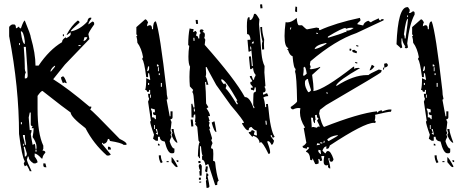

<svg xmlns="http://www.w3.org/2000/svg" viewBox="-20 -783 2198 911"><path d="M408.2 -699.2H413.1V-694.3Q399.4 -676.8 399.4 -667L418 -680.7Q426.8 -679.7 426.8 -671.9V-667Q399.4 -628.9 399.4 -620.1L404.3 -597.7L288.1 -476.6L232.4 -407.2Q302.7 -363.3 404.3 -277.3H413.1V-272.5L408.2 -262.7Q414.1 -262.7 547.9 -124Q580.1 -108.4 580.1 -100.6V-95.7H566.4Q556.6 -105.5 501 -114.3Q501 -124 492.2 -124Q487.3 -100.6 468.8 -100.6Q468.8 -105.5 463.9 -105.5V-100.6L505.9 -49.8L497.1 -44.9H487.3Q423.8 -100.6 385.7 -174.8Q315.4 -228.5 315.4 -249Q292 -264.6 181.6 -351.6Q174.8 -351.6 158.2 -328.1V-267.6Q158.2 -149.4 185.5 -91.8V-77.1L181.6 -68.4Q195.3 -68.4 195.3 -58.6Q181.6 -43.9 181.6 -31.2H176.8Q158.2 -52.7 144.5 -54.7V-40Q158.2 -22.5 158.2 -12.7L148.4 -7.8H139.6Q116.2 -21.5 116.2 -40H111.3Q111.3 -35.2 107.4 -26.4Q107.4 -17.6 129.9 29.3H121.1Q121.1 25.4 107.4 1L97.7 5.9Q92.8 -2.9 92.8 -7.8L97.7 -17.6Q84 -39.1 70.3 -147.5Q70.3 -368.2 23.4 -611.3V-653.3Q23.4 -659.2 37.1 -667H46.9Q55.7 -667 55.7 -648.4Q58.6 -648.4 70.3 -657.2Q71.3 -648.4 79.1 -648.4Q91.8 -685.5 97.7 -685.5Q126 -617.2 126 -606.4Q148.4 -529.3 148.4 -471.7H163.1Q213.9 -546.9 274.4 -583Q274.4 -596.7 293 -606.4V-601.6Q313.5 -610.4 315.4 -620.1V-629.9L296.9 -616.2V-620.1Q319.3 -662.1 348.6 -685.5Q357.4 -683.6 357.4 -675.8Q315.4 -639.6 315.4 -634.8H320.3Q360.4 -643.6 394.5 -680.7Q397.5 -699.2 408.2 -699.2ZM79.1 -634.8V-629.9Q86.9 -574.2 97.7 -574.2V-587.9Q91.8 -634.8 79.1 -634.8ZM278.3 -620.1H283.2V-611.3H278.3ZM380.9 -606.4Q380.9 -604.5 376 -587.9Q389.6 -590.8 394.5 -606.4ZM70.3 -579.1V-569.3H74.2V-579.1ZM352.5 -569.3V-564.5H362.3V-569.3ZM92.8 -560.5Q97.7 -497.1 97.7 -466.8V-458Q97.7 -447.3 102.5 -439.5Q97.7 -431.6 97.7 -420.9V-411.1H102.5Q111.3 -411.1 111.3 -425.8Q111.3 -443.4 102.5 -560.5ZM218.8 -444.3H222.7L241.2 -466.8V-471.7Q224.6 -462.9 218.8 -444.3ZM278.3 -420.9Q286.1 -420.9 296.9 -388.7H293L283.2 -392.6Q283.2 -388.7 278.3 -388.7Q269.5 -407.2 269.5 -416ZM121.1 -249 116.2 -225.6 121.1 -166H129.9Q129.9 -155.3 126 -147.5Q126 -140.6 134.8 -95.7L144.5 -100.6Q148.4 -92.8 148.4 -77.1H153.3V-86.9Q153.3 -106.4 134.8 -132.8Q139.6 -158.2 139.6 -174.8H129.9L134.8 -184.6Q126 -184.6 126 -193.4V-249ZM79.1 -203.1V-193.4H84V-203.1ZM88.9 -142.6V-137.7Q97.7 -107.4 97.7 -95.7H102.5V-105.5Q97.7 -123 97.7 -142.6ZM88.9 -100.6V-91.8H92.8V-100.6ZM92.8 -86.9V-82Q97.7 -64.5 97.7 -40Q107.4 -40 107.4 -54.7L97.7 -86.9ZM492.2 -86.9H497.1Q505.9 -85 505.9 -77.1V-73.2H492.2ZM148.4 -73.2V-63.5H153.3V-73.2ZM185.5 -7.8H195.3L200.2 10.7H195.3Q185.5 10.7 185.5 1Z M668.9 -691.4Q675.8 -691.4 682.6 -676.8Q677.7 -668.9 677.7 -658.2L687.5 -663.1H692.4Q701.2 -663.1 701.2 -644.5H706.1Q706.1 -681.6 719.7 -681.6Q738.3 -633.8 770.5 -352.5Q770.5 -333 775.4 -315.4Q775.4 -310.5 770.5 -310.5L785.2 -231.4H789.1V-254.9H798.8V-226.6Q798.8 -217.8 789.1 -217.8Q789.1 -212.9 793.9 -204.1L789.1 -162.1L793.9 -152.3L789.1 -143.6L793.9 -133.8Q785.2 -119.1 785.2 -111.3Q795.9 -78.1 807.6 -78.1V-64.5Q807.6 -55.7 798.8 -55.7H793.9Q775.4 -55.7 761.7 -111.3Q738.3 -114.3 738.3 -133.8H729.5V-115.2H719.7L706.1 -125L710.9 -143.6Q692.4 -194.3 692.4 -208H696.3L682.6 -300.8Q687.5 -310.5 687.5 -315.4Q682.6 -323.2 682.6 -337.9H692.4V-356.4H687.5V-347.7H677.7Q677.7 -356.4 668.9 -356.4Q673.8 -371.1 673.8 -412.1L692.4 -403.3V-408.2L687.5 -435.5H682.6V-417H673.8Q664.1 -493.2 655.3 -501V-504.9Q655.3 -509.8 659.2 -509.8Q651.4 -554.7 631.8 -580.1Q631.8 -593.8 627 -612.3H631.8L627 -621.1V-654.3ZM724.6 -477.5V-467.8H733.4Q733.4 -477.5 724.6 -477.5ZM682.6 -467.8 677.7 -445.3Q687.5 -445.3 687.5 -459V-467.8ZM729.5 -463.9V-445.3H733.4V-463.9ZM733.4 -435.5V-426.8H738.3V-435.5ZM682.6 -389.6V-379.9H687.5V-389.6ZM743.2 -389.6V-371.1H748V-389.6ZM692.4 -334V-319.3H696.3V-334ZM696.3 -268.6V-263.7Q701.2 -255.9 701.2 -245.1V-226.6Q714.8 -226.6 714.8 -217.8H719.7V-236.3Q706.1 -236.3 706.1 -245.1V-250H714.8V-263.7Q699.2 -268.6 696.3 -268.6ZM710.9 -189.5V-170.9H714.8V-189.5ZM719.7 -170.9V-167Q724.6 -157.2 724.6 -152.3Q719.7 -152.3 719.7 -148.4L729.5 -143.6V-148.4L724.6 -170.9ZM793.9 -170.9H803.7Q803.7 -154.3 822.3 -106.4H817.4Q801.8 -118.2 793.9 -143.6L798.8 -152.3Q793.9 -161.1 793.9 -170.9ZM729.5 -101.6Q738.3 -100.6 738.3 -92.8H729.5ZM733.4 -45.9H743.2Q743.2 -27.3 752 -13.7L743.2 -8.8Q733.4 -25.4 733.4 -45.9ZM793.9 -37.1Q799.8 -37.1 822.3 4.9V9.8H817.4Q812.5 9.8 793.9 -13.7ZM817.4 -22.5H826.2V-13.7Q817.4 -13.7 817.4 -22.5ZM770.5 -18.6H780.3V-13.7H770.5Z M898.4 -588.9 903.3 -589.8 902.3 -603.5H897.5ZM1246.1 -191.4 1244.1 -210H1239.3L1241.2 -191.4ZM900.4 -253.9 905.3 -254.9 903.3 -268.6 899.4 -267.6ZM1103.5 -288.1 1108.4 -289.1 1107.4 -293Q1102.5 -299.8 1101.6 -304.7L1106.4 -305.7Q1048.8 -407.2 1031.2 -407.2H1030.3V-399.4Q1039.1 -383.8 1043.9 -383.8H1044.9Q1044.9 -387.7 1048.8 -387.7Q1053.7 -379.9 1054.7 -376Q1050.8 -368.2 1050.8 -363.3Q1068.4 -346.7 1103.5 -288.1ZM1172.9 -547.9 1170.9 -562.5 1167 -561.5 1168 -547.9ZM1174.8 -576.2 1183.6 -577.1V-586.9Q1174.8 -584 1174.8 -577.1ZM1215.8 -743.2 1213.9 -761.7 1223.6 -762.7 1225.6 -744.1ZM925.8 84 924.8 79.1 934.6 78.1V83ZM923.8 70.3V60.5L932.6 59.6L933.6 69.3ZM964.8 108.4H960L957 76.2Q957 71.3 961.9 71.3Q960.9 67.4 958 67.4H957L959 39.1Q968.8 39.1 968.8 48.8Q968.8 51.8 964.8 52.7Q973.6 93.8 973.6 100.6Q973.6 107.4 964.8 108.4ZM962.9 34.2H960.9Q954.1 34.2 953.1 25.4Q956.1 18.6 956.1 10.7V6.8L964.8 5.9L965.8 10.7ZM927.7 50.8 925.8 31.2Q925.8 28.3 929.7 27.3Q923.8 16.6 922.9 4.9Q923.8 -4.9 931.6 -4.9L937.5 3.9L936.5 49.8ZM921.9 -8.8 920.9 -18.6 930.7 -19.5 931.6 -9.8ZM1006.8 -156.2Q996.1 -156.2 984.4 -201.2L993.2 -206.1L998 -207Q1006.8 -161.1 1006.8 -156.2ZM887.7 -182.6 884.8 -215.8H894.5L897.5 -183.6ZM1223.6 -547.9 1222.7 -569.3Q1222.7 -582 1225.6 -585.9Q1217.8 -614.3 1214.8 -654.3L1223.6 -655.3Q1223.6 -628.9 1233.4 -595.7L1232.4 -572.3L1233.4 -548.8ZM919.9 -669.9H910.2L908.2 -688.5H918ZM1001 95.7 968.8 -3.9H964.8L955.1 2Q950.2 -24.4 940.4 -24.4Q938.5 -24.4 938.5 -40Q938.5 -43 942.4 -43.9Q937.5 -43.9 933.6 -88.9H928.7V-33.2L924.8 -32.2Q923.8 -41 919.9 -41H918.9Q920.9 -106.4 927.7 -107.4L921.9 -116.2L916 -180.7L905.3 -194.3Q905.3 -198.2 910.2 -199.2Q909.2 -203.1 906.2 -203.1H905.3L907.2 -226.6L906.2 -240.2Q898.4 -240.2 898.4 -230.5V-225.6H888.7L887.7 -290L892.6 -291Q892.6 -288.1 898.4 -272.5L903.3 -273.4L898.4 -328.1Q897.5 -338.9 892.6 -346.7L896.5 -356.4L880.9 -373Q878.9 -396.5 878.9 -418Q878.9 -444.3 881.8 -466.8Q874 -477.5 874 -514.6Q874 -540 877.9 -564.5Q877 -568.4 873 -568.4Q873 -616.2 879.9 -648.4Q885.7 -645.5 894.5 -645.5H898.4Q898.4 -637.7 895.5 -630.9Q902.3 -632.8 908.2 -636.7L914.1 -627.9Q910.2 -618.2 910.2 -613.3H911.1Q919.9 -613.3 920.9 -600.6H925.8V-608.4Q925.8 -624 932.6 -625L927.7 -633.8Q927.7 -643.6 935.5 -643.6Q945.3 -643.6 946.3 -635.7Q941.4 -634.8 941.4 -630.9Q952.1 -629.9 952.1 -618.2Q952.1 -609.4 949.2 -603.5L954.1 -594.7L951.2 -570.3Q1094.7 -408.2 1141.6 -322.3H1143.6Q1165 -322.3 1183.6 -269.5L1187.5 -270.5Q1187.5 -275.4 1181.6 -283.2V-309.6Q1181.6 -343.8 1185.5 -344.7Q1194.3 -345.7 1194.3 -352.5L1193.4 -368.2H1188.5Q1188.5 -363.3 1184.6 -353.5Q1175.8 -357.4 1170.9 -357.4L1169.9 -366.2L1179.7 -367.2L1178.7 -372.1L1168 -384.8V-394.5Q1176.8 -394.5 1176.8 -399.4Q1166 -414.1 1165 -421.9L1173.8 -422.9L1180.7 -404.3L1185.5 -405.3V-407.2Q1185.5 -413.1 1192.4 -423.8V-428.7Q1182.6 -438.5 1180.7 -460.9L1171.9 -455.1H1167L1161.1 -514.6L1170.9 -515.6L1174.8 -469.7H1179.7L1172.9 -543.9L1164.1 -538.1H1159.2L1154.3 -593.8L1168.9 -594.7Q1166 -621.1 1153.3 -621.1H1152.3L1151.4 -658.2Q1151.4 -700.2 1159.2 -701.2H1164.1L1165 -687.5Q1178.7 -687.5 1185.5 -716.8L1190.4 -717.8Q1196.3 -717.8 1210.9 -691.4L1209 -668L1220.7 -529.3Q1224.6 -490.2 1235.4 -469.7L1234.4 -439.5Q1234.4 -430.7 1239.3 -377Q1239.3 -372.1 1234.4 -372.1Q1240.2 -363.3 1240.2 -355.5Q1240.2 -344.7 1227.5 -343.8L1228.5 -334L1233.4 -335Q1242.2 -339.8 1247.1 -340.8Q1251 -334 1252.9 -327.1Q1237.3 -326.2 1229.5 -320.3Q1236.3 -304.7 1238.3 -274.4L1243.2 -275.4L1242.2 -289.1L1251 -290L1252.9 -275.4Q1262.7 -164.1 1283.2 -133.8L1274.4 -128.9Q1269.5 -137.7 1268.6 -142.6L1264.6 -141.6V-136.7L1280.3 -115.2Q1275.4 -95.7 1268.6 -95.7Q1259.8 -113.3 1252.9 -113.3L1248 -112.3L1249 -107.4Q1261.7 -75.2 1261.7 -60.5Q1261.7 -52.7 1253.9 -52.7Q1226.6 -109.4 1215.8 -109.4V-107.4Q1215.8 -104.5 1211.9 -104.5Q1209 -130.9 1180.7 -138.7Q1180.7 -134.8 1176.8 -133.8L1161.1 -151.4L1160.2 -156.2Q1173.8 -157.2 1173.8 -165V-166Q1187.5 -163.1 1188.5 -158.2Q1184.6 -149.4 1184.6 -144.5L1194.3 -140.6H1199.2L1197.3 -164.1H1196.3Q1186.5 -164.1 1172.9 -180.7Q1160.2 -178.7 1160.2 -168V-165H1155.3Q1146.5 -165 1128.9 -195.3V-199.2L1137.7 -200.2Q1136.7 -210.9 1075.2 -283.2L1005.9 -379.9Q960.9 -460.9 960.9 -464.8L956.1 -463.9L958 -435.5Q958 -422.9 955.1 -421.9Q960.9 -412.1 968.8 -380.9H959L958 -394.5L953.1 -393.6Q957 -353.5 958 -292L968.8 -274.4L960 -268.6Q975.6 -247.1 976.6 -232.4H967.8L974.6 -209H969.7L974.6 -200.2Q971.7 -192.4 971.7 -187.5V-185.5Q976.6 -177.7 977.5 -172.9L972.7 -171.9L986.3 -127L982.4 -117.2Q987.3 -108.4 988.3 -103.5Q981.4 -89.8 981.4 -81.1V-79.1Q990.2 -79.1 991.2 -70.8Q992.2 -62.5 992.2 -52.7L991.2 -19.5Q1000 -19.5 1001 -11.7Q1005.9 40 1017.6 75.2Q1010.7 76.2 1010.7 88.9V94.7Z M1539.1 -604.5Q1595.7 -621.1 1619.1 -631.8L1623 -629.9L1624 -637.7H1628.9Q1641.6 -637.7 1658.2 -650.4Q1652.3 -651.4 1646.5 -651.4Q1634.8 -651.4 1622.1 -646.5Q1620.1 -646.5 1620.1 -649.4V-650.4Q1603.5 -650.4 1536.1 -609.4L1535.2 -604.5ZM1502 -50.8 1502.9 -55.7Q1501 -63.5 1501 -67.4V-70.3L1491.2 -72.3L1490.2 -66.4Q1490.2 -60.5 1502 -50.8ZM1482.4 -93.8Q1490.2 -95.7 1494.1 -95.7H1497.1L1498 -100.6L1485.4 -103.5ZM1508.8 -101.6 1509.8 -106.4 1500 -108.4 1499 -103.5ZM1518.6 -104.5 1520.5 -114.3 1516.6 -115.2 1514.6 -105.5ZM1539.1 -113.3Q1583 -137.7 1584 -140.6L1580.1 -141.6Q1545.9 -136.7 1532.2 -120.1ZM1484.4 -176.8Q1485.4 -182.6 1492.2 -182.6L1497.1 -181.6V-182.6Q1497.1 -186.5 1484.4 -210.9Q1490.2 -217.8 1491.2 -221.7Q1483.4 -223.6 1483.4 -234.4V-238.3L1474.6 -236.3L1477.5 -212.9L1474.6 -213.9V-198.2Q1465.8 -200.2 1464.8 -223.6L1457 -225.6L1456.1 -221.7Q1459 -191.4 1459 -181.6L1458 -178.7L1465.8 -180.7ZM1536.1 -338.9V-342.8L1528.3 -344.7L1527.3 -340.8ZM1443.4 -345.7Q1449.2 -345.7 1456.1 -354.5Q1441.4 -400.4 1441.4 -407.2V-408.2H1439.5Q1434.6 -408.2 1427.7 -399.4Q1426.8 -394.5 1426.8 -388.7Q1426.8 -369.1 1442.4 -345.7ZM1422.9 -423.8Q1424.8 -423.8 1435.5 -433.6Q1430.7 -464.8 1424.8 -466.8Q1423.8 -462.9 1420.9 -462.9H1419.9Q1420.9 -460 1420.9 -453.1Q1420.9 -443.4 1418 -424.8ZM1472.7 -549.8Q1498 -554.7 1528.3 -575.2L1529.3 -579.1H1526.4Q1477.5 -569.3 1472.7 -549.8ZM1359.4 -642.6 1362.3 -652.3 1358.4 -653.3 1355.5 -643.6ZM1488.3 -622.1 1489.3 -626 1480.5 -627.9 1479.5 -624ZM1546.9 16.6Q1536.1 14.6 1536.1 5.9L1537.1 0L1527.3 2Q1515.6 0 1515.6 -15.6Q1515.6 -26.4 1518.6 -42L1513.7 -43L1503.9 -42L1508.8 -21.5L1498 -18.6V-21.5Q1498 -27.3 1491.2 -29.3L1490.2 -25.4Q1492.2 -19.5 1492.2 -13.7L1491.2 -6.8L1480.5 -3.9L1475.6 -4.9L1462.9 -32.2L1460.9 -22.5L1452.1 -24.4Q1450.2 -58.6 1431.6 -62.5L1433.6 -67.4Q1445.3 -76.2 1447.3 -83L1437.5 -85L1435.5 -77.1Q1428.7 -79.1 1422.4 -80.6Q1416 -82 1416 -87.9V-90.8H1417Q1422.9 -90.8 1433.6 -105.5L1420.9 -175.8H1422.9Q1425.8 -175.8 1426.8 -178.7Q1403.3 -215.8 1403.3 -249Q1403.3 -259.8 1405.3 -269.5L1396.5 -270.5Q1383.8 -270.5 1370.1 -263.7Q1359.4 -266.6 1359.4 -273.4V-275.4Q1387.7 -294.9 1389.6 -301.8Q1387.7 -423.8 1379.9 -442.4L1382.8 -456.1Q1373 -458 1368.2 -516.6Q1354.5 -519.5 1346.7 -545.9L1341.8 -546.9L1348.6 -554.7Q1330.1 -559.6 1330.1 -612.3Q1330.1 -638.7 1335 -677.7L1343.8 -676.8Q1364.3 -676.8 1387.7 -698.2Q1390.6 -664.1 1398.4 -663.1H1413.1Q1430.7 -645.5 1436.5 -643.6L1481.4 -652.3L1494.1 -649.4L1493.2 -645.5Q1493.2 -640.6 1497.1 -639.6Q1572.3 -673.8 1687.5 -698.2L1690.4 -688.5L1689.5 -684.6L1676.8 -672.9L1675.8 -668L1703.1 -662.1Q1707 -677.7 1727.5 -684.6Q1735.4 -678.7 1740.2 -676.8Q1741.2 -680.7 1777.3 -696.3Q1777.3 -687.5 1785.2 -685.5Q1787.1 -692.4 1794.9 -692.4L1800.8 -691.4L1799.8 -686.5L1670.9 -626Q1570.3 -591.8 1453.1 -492.2L1450.2 -477.5L1455.1 -462.9H1454.1Q1451.2 -462.9 1449.2 -459Q1453.1 -458 1453.1 -455.1V-454.1Q1479.5 -457 1499 -465.8V-461.9L1460.9 -427.7Q1467.8 -378.9 1467.8 -359.4L1466.8 -350.6Q1517.6 -357.4 1657.2 -466.8L1661.1 -465.8L1659.2 -457Q1669.9 -460.9 1679.7 -460.9Q1684.6 -460.9 1688.5 -460Q1586.9 -402.3 1574.2 -377L1578.1 -376Q1657.2 -426.8 1721.7 -426.8H1728.5Q1730.5 -431.6 1777.3 -453.1L1791 -450.2Q1790 -446.3 1788.6 -440.9Q1787.1 -435.5 1527.3 -284.2L1498 -261.7L1494.1 -244.1Q1506.8 -188.5 1517.6 -180.7Q1681.6 -245.1 1768.6 -254.9V-252.9Q1768.6 -250 1772.5 -249Q1773.4 -255.9 1789.1 -259.8Q1793 -258.8 1793 -255.9V-253.9Q1817.4 -263.7 1831.1 -263.7L1837.9 -262.7L1835 -252.9H1833Q1821.3 -252.9 1759.8 -238.3Q1760.7 -234.4 1760.7 -229.5Q1760.7 -221.7 1757.8 -210L1762.7 -209L1760.7 -199.2L1753.9 -200.2Q1708 -200.2 1544.9 -92.8Q1541 -77.1 1533.2 -77.1L1527.3 -78.1L1529.3 -87.9H1527.3Q1517.6 -87.9 1509.8 -68.4L1521.5 -56.6L1525.4 -55.7Q1528.3 -66.4 1536.1 -66.4Q1549.8 -66.4 1562.5 -27.3Q1559.6 -15.6 1552.7 -15.6Q1543 -15.6 1543 -26.4L1543.9 -32.2L1539.1 -33.2L1538.1 -28.3Q1546.9 2.9 1546.9 13.7ZM1674.8 -481.4 1665 -484.4 1666 -489.3 1675.8 -486.3ZM1800.8 -452.1 1796.9 -453.1 1798.8 -462.9 1803.7 -461.9ZM1733.4 -449.2 1744.1 -475.6Q1747.1 -474.6 1750 -472.7Q1752.9 -470.7 1756.8 -467.8Q1743.2 -449.2 1733.4 -449.2ZM1803.7 -461.9 1802.7 -480.5 1813.5 -483.4Q1820.3 -479.5 1820.3 -473.6Q1820.3 -465.8 1803.7 -461.9ZM1671.9 -530.3 1658.2 -534.2Q1651.4 -536.1 1651.4 -542V-544.9L1661.1 -546.9Q1669.9 -540 1673.8 -539.1ZM1645.5 -542 1637.7 -543.9 1639.6 -552.7 1647.5 -550.8ZM1679.7 -561.5 1669.9 -564.5 1670.9 -569.3 1680.7 -566.4ZM1389.6 -725.6 1379.9 -728.5 1381.8 -752 1389.6 -750Z M1977.5 -691.4Q1984.4 -691.4 1991.2 -676.8Q1986.3 -668.9 1986.3 -658.2L1996.1 -663.1H2001Q2009.8 -663.1 2009.8 -644.5H2014.6Q2014.6 -681.6 2028.3 -681.6Q2046.9 -633.8 2079.1 -352.5Q2079.1 -333 2084 -315.4Q2084 -310.5 2079.1 -310.5L2093.8 -231.4H2097.7V-254.9H2107.4V-226.6Q2107.4 -217.8 2097.7 -217.8Q2097.7 -212.9 2102.5 -204.1L2097.7 -162.1L2102.5 -152.3L2097.7 -143.6L2102.5 -133.8Q2093.8 -119.1 2093.8 -111.3Q2104.5 -78.1 2116.2 -78.1V-64.5Q2116.2 -55.7 2107.4 -55.7H2102.5Q2084 -55.7 2070.3 -111.3Q2046.9 -114.3 2046.9 -133.8H2038.1V-115.2H2028.3L2014.6 -125L2019.5 -143.6Q2001 -194.3 2001 -208H2004.9L1991.2 -300.8Q1996.1 -310.5 1996.1 -315.4Q1991.2 -323.2 1991.2 -337.9H2001V-356.4H1996.1V-347.7H1986.3Q1986.3 -356.4 1977.5 -356.4Q1982.4 -371.1 1982.4 -412.1L2001 -403.3V-408.2L1996.1 -435.5H1991.2V-417H1982.4Q1972.7 -493.2 1963.9 -501V-504.9Q1963.9 -509.8 1967.8 -509.8Q1960 -554.7 1940.4 -580.1Q1940.4 -593.8 1935.5 -612.3H1940.4L1935.5 -621.1V-654.3ZM2033.2 -477.5V-467.8H2042Q2042 -477.5 2033.2 -477.5ZM1991.2 -467.8 1986.3 -445.3Q1996.1 -445.3 1996.1 -459V-467.8ZM2038.1 -463.9V-445.3H2042V-463.9ZM2042 -435.5V-426.8H2046.9V-435.5ZM1991.2 -389.6V-379.9H1996.1V-389.6ZM2051.8 -389.6V-371.1H2056.6V-389.6ZM2001 -334V-319.3H2004.9V-334ZM2004.9 -268.6V-263.7Q2009.8 -255.9 2009.8 -245.1V-226.6Q2023.4 -226.6 2023.4 -217.8H2028.3V-236.3Q2014.6 -236.3 2014.6 -245.1V-250H2023.4V-263.7Q2007.8 -268.6 2004.9 -268.6ZM2019.5 -189.5V-170.9H2023.4V-189.5ZM2028.3 -170.9V-167Q2033.2 -157.2 2033.2 -152.3Q2028.3 -152.3 2028.3 -148.4L2038.1 -143.6V-148.4L2033.2 -170.9ZM2102.5 -170.9H2112.3Q2112.3 -154.3 2130.9 -106.4H2126Q2110.4 -118.2 2102.5 -143.6L2107.4 -152.3Q2102.5 -161.1 2102.5 -170.9ZM2038.1 -101.6Q2046.9 -100.6 2046.9 -92.8H2038.1ZM2042 -45.9H2051.8Q2051.8 -27.3 2060.5 -13.7L2051.8 -8.8Q2042 -25.4 2042 -45.9ZM2102.5 -37.1Q2108.4 -37.1 2130.9 4.9V9.8H2126Q2121.1 9.8 2102.5 -13.7ZM2126 -22.5H2134.8V-13.7Q2126 -13.7 2126 -22.5ZM2079.1 -18.6H2088.9V-13.7H2079.1ZM1916 -749 1923.8 -737.3V-729.5L1919.9 -721.7H1927.7L1939.5 -729.5Q1947.3 -728.5 1947.3 -721.7V-713.9Q1922.9 -669.9 1912.1 -577.1L1916 -557.6L1908.2 -553.7Q1900.4 -553.7 1900.4 -561.5H1904.3Q1888.7 -582 1888.7 -600.6H1884.8V-577.1L1888.7 -557.6L1880.9 -553.7Q1880.9 -556.6 1861.3 -573.2Q1868.2 -749 1912.1 -749ZM1912.1 -710V-702.1H1916V-710ZM1896.5 -620.1Q1900.4 -613.3 1900.4 -600.6H1904.3Q1916 -685.5 1916 -694.3Q1906.2 -694.3 1896.5 -620.1Z"/></svg>

Font: Blackcraft
Style: Regular
Weight: 400
Designer: GGBotNet
Foundry: GGBotNet
Version: 1.00